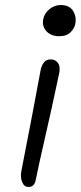

<svg xmlns="http://www.w3.org/2000/svg" viewBox="-20 -732 321 763"><path d="M215 -588Q183 -588 164.5 -608Q146 -628 152 -657Q157 -680 177 -696Q197 -712 221 -712Q256 -712 270.5 -688.5Q285 -665 279 -636Q276 -620 260.5 -604Q245 -588 215 -588ZM93 11Q76 11 68 -8.5Q60 -28 65 -53Q81 -137 92.5 -195Q104 -253 112 -296Q120 -339 127 -376.5Q134 -414 142 -456Q146 -474 155.5 -485Q165 -496 181 -496Q199 -496 209.5 -483Q220 -470 216 -445Q211 -422 202 -379.5Q193 -337 181.5 -285Q170 -233 158 -181Q146 -129 136.5 -85.5Q127 -42 122 -17Q117 11 93 11Z"/></svg>

Font: Shantell Sans Normal
Style: Italic
Weight: 300
Italic angle: -11.31°
Designer: Stephen Nixon, Anya Danilova, Shantell Martin
Foundry: Arrow Type
Version: Version 1.008;[a672d596b]